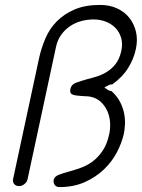

<svg xmlns="http://www.w3.org/2000/svg" viewBox="-20 -758 576 780"><path d="M139 -523Q148 -563 164.5 -602Q181 -641 210.5 -671Q240 -701 283 -719.5Q326 -738 387 -738Q425 -738 455.5 -724Q486 -710 505.5 -685.5Q525 -661 532.5 -628.5Q540 -596 532 -559Q524 -520 501 -482.5Q478 -445 436 -415H430Q423 -413 414 -408L404 -403L412 -397Q419 -392 424 -390Q430 -388 433 -388Q457 -366 469 -341.5Q481 -317 485 -293.5Q489 -270 487.5 -249Q486 -228 483 -214Q475 -178 455 -139.5Q435 -101 402 -69.5Q369 -38 324 -18Q279 2 222 2Q209 2 202.5 -6.5Q196 -15 198 -27Q201 -41 219 -48Q237 -55 260 -61Q282 -67 307.5 -76Q333 -85 355.5 -101.5Q378 -118 396.5 -145Q415 -172 424 -214Q429 -238 427 -263Q425 -288 415 -309Q405 -330 388.5 -345Q372 -360 348 -365Q338 -367 328.5 -367Q319 -367 311 -368Q300 -369 291 -370Q282 -371 275.5 -373.5Q269 -376 266.5 -381.5Q264 -387 266 -397Q270 -415 289 -422Q308 -429 333 -436Q354 -441 375.5 -448Q397 -455 416.5 -467.5Q436 -480 451 -500Q466 -520 473 -552Q479 -581 472 -604.5Q465 -628 449 -644.5Q433 -661 410 -670Q387 -679 360 -679Q335 -679 310.5 -672.5Q286 -666 265 -652Q244 -638 228.5 -616.5Q213 -595 207 -565L92 -30Q90 -19 79.5 -10.5Q69 -2 58 -2Q44 -2 37.5 -10.5Q31 -19 33 -30Z"/></svg>

Font: VDS
Style: Thin Italic
Weight: 100
Width: 0
Designer: artmaker
Foundry: artmaker
Version: Version 1.000 2012 initial release